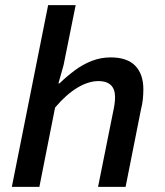

<svg xmlns="http://www.w3.org/2000/svg" viewBox="-20 -726 640 746"><path d="M26 0 167 -706H274L227 -473L207 -402H211Q239 -429 270.5 -452.5Q302 -476 337 -489.5Q372 -503 410 -503Q474 -503 505.5 -470.5Q537 -438 537 -379Q537 -360 535 -340.5Q533 -321 528 -302L468 0H361L419 -289Q423 -307 425 -321Q427 -335 427 -349Q427 -380 410.5 -395.5Q394 -411 363 -411Q323 -411 279.5 -384.5Q236 -358 194 -308L133 0Z"/></svg>

Font: Source Code Pro SemiBold
Style: Italic
Weight: 600
Italic angle: -11°
Monospace: yes
Designer: Paul D. Hunt, Teo Tuominen
Foundry: Adobe Systems Incorporated
Version: Version 1.016;hotconv 1.0.116;makeotfexe 2.5.65601